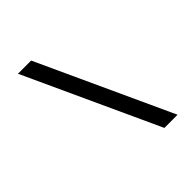

<svg xmlns="http://www.w3.org/2000/svg" viewBox="-234 -931 1195 1195"><g transform="rotate(-45 363.5 -333.5)"><path d="M640 108H524L118 -775H234Z"/></g></svg>

Font: DM Sans 24pt SemiBold
Style: Italic
Weight: 600
Italic angle: -10°
Designer: Colophon Foundry, Jonny Pinhorn
Foundry: Colophon Foundry
Version: Version 4.004;gftools[0.9.30]